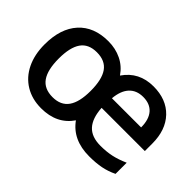

<svg xmlns="http://www.w3.org/2000/svg" viewBox="-86 -836 1131 1131"><g transform="rotate(45 480.0 -270.0)"><path d="M885 -27V-120Q838 -99 796.5 -90Q755 -81 705 -81Q631 -81 594 -121.5Q557 -162 552 -244H912V-306Q912 -419 849.5 -484.5Q787 -550 679 -550Q559 -550 494 -455Q462 -502 412.5 -526Q363 -550 303 -550Q183 -550 116.5 -476.5Q50 -403 50 -271Q50 -186 81 -122.5Q112 -59 169 -24.5Q226 10 302 10Q432 10 497 -85Q565 10 702 10Q758 10 801 1.5Q844 -7 885 -27ZM798 -327H555Q561 -394 593 -428.5Q625 -463 680 -463Q737 -463 767.5 -428Q798 -393 798 -327ZM301 -456Q371 -456 403.5 -410Q436 -364 436 -269Q436 -176 403.5 -130Q371 -84 303 -84Q233 -84 200.5 -130.5Q168 -177 168 -271Q168 -364 200 -410Q232 -456 301 -456Z"/></g></svg>

Font: OpenSansMMV
Style: Semibold
Weight: 600
Designer: Steve Matteson
Foundry: Ascender Corporation
Version: Version 6.000